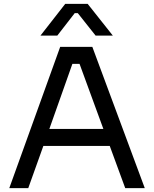

<svg xmlns="http://www.w3.org/2000/svg" viewBox="-20 -972 796 992"><path d="M276 -788H189L317 -952H433L563 -788H474L382 -904H366ZM126 0H28L291 -730H457L728 0H627L547 -218H204ZM235 -306H514L391 -642H354Z"/></svg>

Font: Sora
Style: Regular
Weight: 400
Designer: Jonathan Barnbrook, Julián Moncada
Foundry: Barnbrook Fonts
Version: Version 2.000